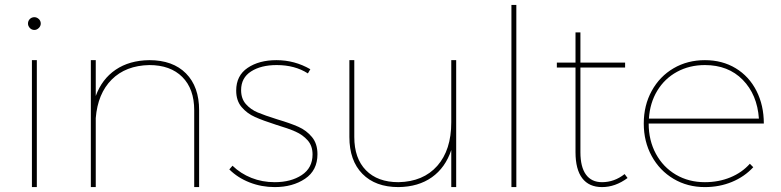

<svg xmlns="http://www.w3.org/2000/svg" viewBox="-20 -762 3179 782"><path d="M130 -517V0H110V-517ZM146 -666Q146 -656 138 -648Q130 -640 120 -640Q109 -640 101.5 -648Q94 -656 94 -666Q94 -677 101.5 -684.5Q109 -692 120 -692Q130 -692 138 -684.5Q146 -677 146 -666Z M791 -313V0H771V-313Q771 -400 722.5 -448.5Q674 -497 588 -497Q492 -495 435 -438Q378 -381 370 -281V0H350V-517H370V-371Q395 -440 451 -478Q507 -516 588 -517Q684 -517 737.5 -463Q791 -409 791 -313Z M1107 -497Q1043 -497 1002.5 -471Q962 -445 962 -395Q962 -360 981.5 -338Q1001 -316 1029.5 -304Q1058 -292 1109 -276Q1163 -260 1195.5 -245.5Q1228 -231 1250.5 -204Q1273 -177 1273 -134Q1273 -68 1222.5 -34Q1172 0 1099 0Q1045 0 996.5 -19Q948 -38 914 -72L927 -87Q960 -55 1004 -37.5Q1048 -20 1099 -20Q1165 -20 1209 -49Q1253 -78 1253 -133Q1253 -168 1233 -190.5Q1213 -213 1183.5 -226Q1154 -239 1104 -254Q1051 -271 1018.5 -285.5Q986 -300 964 -326Q942 -352 942 -393Q942 -454 988.5 -485.5Q1035 -517 1106 -517Q1180 -517 1244 -480L1234 -463Q1181 -497 1107 -497Z M1838 -517V0H1818V-151Q1794 -79 1739 -40Q1684 -1 1603 0Q1509 0 1456 -54Q1403 -108 1403 -204V-517H1423V-204Q1423 -117 1470.5 -68.5Q1518 -20 1603 -20Q1704 -22 1761 -86.5Q1818 -151 1818 -264V-517Z M2083 -742V0H2063V-742Z M2536 -37Q2486 0 2432 0Q2379 0 2351.5 -36Q2324 -72 2324 -142V-487H2248V-507H2324V-630H2344V-507H2526V-487H2344V-142Q2344 -82 2366.5 -51Q2389 -20 2432 -20Q2482 -20 2524 -53Z M3034 -95 3048 -81Q3012 -42 2961 -21Q2910 0 2851 0Q2780 0 2723.5 -33.5Q2667 -67 2634.5 -126Q2602 -185 2602 -259Q2602 -333 2634.5 -392Q2667 -451 2723.5 -484Q2780 -517 2851 -517Q2922 -517 2976.5 -484Q3031 -451 3061 -392Q3091 -333 3091 -259H2622Q2622 -190 2651.5 -135.5Q2681 -81 2733 -50.5Q2785 -20 2851 -20Q2907 -20 2954.5 -39.5Q3002 -59 3034 -95ZM2623 -279H3071Q3064 -377 3005 -437Q2946 -497 2851 -497Q2788 -497 2737.5 -469.5Q2687 -442 2657 -392.5Q2627 -343 2623 -279Z"/></svg>

Font: Montserrat-Arabic Thin
Style: Regular
Weight: 250
Designer: Mohamed Gaber
Foundry: Kief Type Foundry
Version: Version 5.008